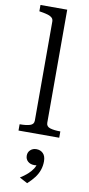

<svg xmlns="http://www.w3.org/2000/svg" viewBox="-110 -778 517 1110"><g transform="rotate(10 148.5 -223.0)"><path d="M190 -737V-73Q190 -51 213 -44Q236 -37 271 -37H273V0H34V-37H36Q72 -37 94.5 -44Q117 -51 117 -73V-654Q117 -668 109 -676Q101 -684 85.5 -689Q70 -694 44 -698L33 -700V-737ZM136 291 89 266Q113 251 131.5 234.5Q150 218 161.5 200Q173 182 173 166L187 170Q181 176 174 178.5Q167 181 159 181Q135 181 120.5 168Q106 155 106 134Q106 114 120 101Q134 88 155 88Q179 88 194.5 103.5Q210 119 210 150Q210 177 201.5 201.5Q193 226 176.5 247.5Q160 269 136 291Z"/></g></svg>

Font: Roboto Serif 36pt Light
Style: Regular
Weight: 300
Designer: Greg Gazdowicz
Foundry: Commercial Type
Version: Version 1.008